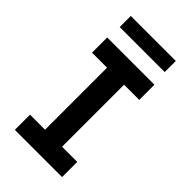

<svg xmlns="http://www.w3.org/2000/svg" viewBox="-262 -950 1029 1029"><g transform="rotate(45 252.0 -435.5)"><path d="M73 0V-115H187V-585H73V-700H431V-585H316V-115H431V0ZM81 -787V-871H422V-787Z"/></g></svg>

Font: Readex Pro Medium
Style: Regular
Weight: 500
Designer: Bonnie Shaver-Troup, Thomas Jockin
Foundry: Lexend
Version: Version 1.204; ttfautohint (v1.8.4.7-5d5b)